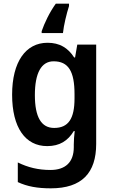

<svg xmlns="http://www.w3.org/2000/svg" viewBox="-20 -786 614 1046"><path d="M356 -753V-766H284C250 -719 222 -660 207 -616V-606H323C327 -647 343 -713 356 -753ZM239 -553C120 -553 46 -449 46 -270C46 -91 118 10 237 10C305 10 350 -19 382 -72H387C384 -50 382 -18 382 1V16C382 98 336 140 255 140C188 140 132 126 77 99V206C128 230 184 240 257 240C426 240 504 156 504 -2V-543H401L389 -473H384C350 -526 304 -553 239 -553ZM272 -452C353 -452 386 -397 386 -273V-250C386 -140 353 -89 275 -89C205 -89 170 -148 170 -268C170 -388 205 -452 272 -452Z"/></svg>

Font: Noto Sans Myanmar UI SemiCondensed SemiBold
Style: Regular
Weight: 600
Width: 4
Designer: Monotype Design Team
Foundry: Monotype Imaging Inc.
Version: Version 2.103